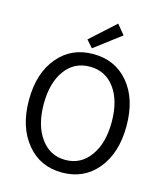

<svg xmlns="http://www.w3.org/2000/svg" viewBox="-139 -1073 1020 1190"><g transform="rotate(15 371.0 -478.0)"><path d="M146 -90Q58 -195 58 -369Q58 -543 146 -646Q231 -747 371 -747Q511 -747 597 -646Q684 -543 684 -369Q684 -195 597 -90Q511 13 371 13Q231 13 146 -90ZM529 -150Q589 -232 589 -369Q589 -506 529 -587Q470 -666 371 -666Q271 -666 213 -587Q153 -506 153 -369Q153 -232 213 -150Q272 -68 371 -68Q470 -68 529 -150ZM311 -825 470 -969 521 -907 352 -779Z"/></g></svg>

Font: Source Han Sans K Regular
Style: Regular
Weight: 400
Designer: Ryoko NISHIZUKA  (kana & ideographs); Paul D. Hunt (Latin, Greek & Cyrillic); Wenlong ZHANG  (bopomofo); Sandoll Communi
Foundry: Adobe Systems Incorporated
Version: Version 1.00 July 18, 2014, initial release